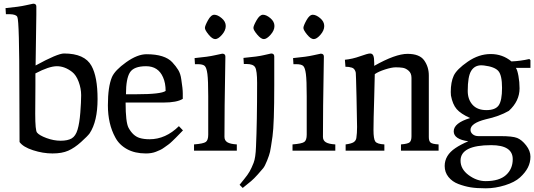

<svg xmlns="http://www.w3.org/2000/svg" viewBox="-20 -817 2896 1041"><path d="M10 -773Q84 -780 120.5 -788.5Q157 -797 160 -797Q177 -797 177 -782V-739L173 -462Q292 -527 327 -527Q439 -527 476 -460Q509 -401 509 -280Q509 -159 466 -94Q455 -79 419.5 -47Q384 -15 350 0Q316 15 264.5 15Q213 15 159 -2.5Q105 -20 86 -47Q85 -170 85 -320Q85 -703 74 -725Q68 -739 34 -740H12ZM172 -353Q171 -293 171 -200.5Q171 -108 181 -98Q193 -83 232 -68.5Q271 -54 309 -54Q347 -54 368.5 -66.5Q390 -79 400.5 -114Q411 -149 415.5 -207Q420 -265 420 -301Q420 -337 406.5 -373.5Q393 -410 371 -427Q331 -458 288.5 -458Q246 -458 172 -419Z M587 -399Q603 -436 664 -479.5Q725 -523 774.5 -523Q824 -523 859 -512Q894 -501 914 -479.5Q934 -458 946.5 -437.5Q959 -417 963 -386Q971 -336 971 -310V-281Q939 -261 866 -261H661Q661 -154 677 -124Q701 -80 737 -69Q760 -62 791 -62Q878 -62 950 -133L972 -110Q968 -106 953 -90.5Q938 -75 933 -70Q928 -65 914 -51.5Q900 -38 892.5 -33Q885 -28 871.5 -18Q858 -8 848.5 -4Q839 0 825 6Q802 15 771 15Q711 15 668.5 -8.5Q626 -32 605 -72Q565 -145 565 -246Q565 -347 587 -399ZM663 -306H720Q853 -306 878 -324Q878 -367 864 -398Q838 -458 772 -458Q706 -458 684.5 -424.5Q663 -391 663 -306Z M1147 -605Q1131 -605 1111 -629.5Q1091 -654 1091 -665.5Q1091 -677 1107.5 -707Q1124 -737 1142 -737Q1160 -737 1182 -718.5Q1204 -700 1204 -676Q1204 -652 1183.5 -628.5Q1163 -605 1147 -605ZM1032 0V-34Q1083 -38 1096 -47.5Q1109 -57 1109 -87V-295Q1109 -382 1104.5 -416Q1100 -450 1090 -459.5Q1080 -469 1052 -469H1037L1035 -502Q1109 -509 1145.5 -517.5Q1182 -526 1185 -526Q1202 -526 1202 -510Q1202 -498 1201 -444Q1197 -230 1197 -75Q1197 -55 1213 -45.5Q1229 -36 1264 -34V0Z M1410.5 -605Q1395 -605 1374.5 -629.5Q1354 -654 1354 -665.5Q1354 -677 1371 -707Q1388 -737 1406 -737Q1424 -737 1446 -718.5Q1468 -700 1468 -676Q1468 -652 1447 -628.5Q1426 -605 1410.5 -605ZM1279 185Q1285 177 1304 154Q1323 131 1333.5 112.5Q1344 94 1355 66Q1366 38 1368 -22Q1374 -152 1374 -368Q1374 -434 1363.5 -452Q1353 -470 1317 -470H1302L1300 -503Q1378 -510 1412.5 -518.5Q1447 -527 1450 -527Q1467 -527 1467 -511V-357Q1467 -144 1457.5 -77.5Q1448 -11 1444 6.5Q1440 24 1428 54Q1416 84 1407 95Q1398 106 1377.5 129Q1357 152 1341.5 165Q1326 178 1296 202Z M1681 -605Q1665 -605 1645 -629.5Q1625 -654 1625 -665.5Q1625 -677 1641.5 -707Q1658 -737 1676 -737Q1694 -737 1716 -718.5Q1738 -700 1738 -676Q1738 -652 1717.5 -628.5Q1697 -605 1681 -605ZM1566 0V-34Q1617 -38 1630 -47.5Q1643 -57 1643 -87V-295Q1643 -382 1638.5 -416Q1634 -450 1624 -459.5Q1614 -469 1586 -469H1571L1569 -502Q1643 -509 1679.5 -517.5Q1716 -526 1719 -526Q1736 -526 1736 -510Q1736 -498 1735 -444Q1731 -230 1731 -75Q1731 -55 1747 -45.5Q1763 -36 1798 -34V0Z M1850 -493Q1891 -497 1932.5 -512Q1974 -527 1986.5 -527Q1999 -527 2004 -515.5Q2009 -504 2009 -474V-460Q2124 -525 2189.5 -525Q2255 -525 2280 -489.5Q2305 -454 2305 -408V-74Q2305 -52 2314.5 -44Q2324 -36 2358 -34V0H2154V-34Q2192 -37 2201.5 -46Q2211 -55 2211 -78V-395Q2211 -420 2195.5 -433.5Q2180 -447 2163.5 -449.5Q2147 -452 2125.5 -452Q2104 -452 2068 -440.5Q2032 -429 2012 -415Q2011 -356 2009 -292Q2005 -162 2005 -112.5Q2005 -63 2015 -49.5Q2025 -36 2064 -34V0H1854V-34Q1884 -38 1896.5 -45.5Q1909 -53 1912 -68Q1916 -94 1916 -128.5Q1916 -163 1913 -290.5Q1910 -418 1909 -422.5Q1908 -427 1906.5 -431.5Q1905 -436 1902.5 -439Q1900 -442 1898.5 -444Q1897 -446 1893 -448Q1889 -450 1887 -450.5Q1885 -451 1879.5 -452Q1874 -453 1872 -454Q1866 -455 1853 -455Z M2391 83Q2391 25 2449 -14Q2477 -33 2519 -51Q2440 -62 2440 -105Q2440 -150 2529 -177Q2478 -200 2456 -225.5Q2434 -251 2425 -299Q2424 -303 2424 -318Q2424 -372 2440 -406.5Q2456 -441 2516 -482.5Q2576 -524 2640.5 -524Q2705 -524 2753 -484Q2802 -486 2850 -497L2856 -491V-449H2777Q2785 -438 2791 -405Q2797 -372 2797 -338Q2797 -269 2739 -216Q2687 -186 2613 -170Q2531 -149 2531 -113Q2531 -99 2543 -89Q2555 -79 2574 -79H2693Q2759 -79 2784 -69Q2809 -59 2832.5 -29Q2856 1 2856 32.5Q2856 64 2842 91.5Q2828 119 2799.5 145Q2771 171 2718 187.5Q2665 204 2614 204Q2563 204 2530.5 198.5Q2498 193 2465 180.5Q2432 168 2411.5 142.5Q2391 117 2391 83ZM2477 54Q2477 100 2521 132.5Q2565 165 2613 165Q2687 165 2723.5 132Q2760 99 2760 46Q2760 -30 2643 -30Q2477 -30 2477 54ZM2516 -324Q2516 -278 2542 -249Q2568 -220 2617 -220Q2666 -220 2684 -246Q2702 -272 2702 -340.5Q2702 -409 2682 -432Q2662 -455 2604 -462Q2599 -463 2590 -463Q2553 -463 2534.5 -432.5Q2516 -402 2516 -324Z"/></svg>

Font: Prociono
Style: Regular
Weight: 400
Designer: Barry Schwartz
Foundry: The Crud Factory
Version: Version 2.301